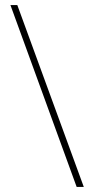

<svg xmlns="http://www.w3.org/2000/svg" viewBox="-20 -734 366 754"><path d="M48 -714H21L281 0H309Z"/></svg>

Font: Noto Sans Gujarati UI Condensed Thin
Style: Regular
Weight: 100
Width: 3
Designer: Jelle Bosma - Monotype Design Team, Universal Thirst
Foundry: Monotype Imaging Inc.
Version: Version 2.106